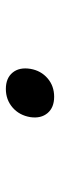

<svg xmlns="http://www.w3.org/2000/svg" viewBox="200 -666 201 640"><g transform="rotate(-90 300.0 -345.5)"><path d="M298 -265Q262 -265 243.5 -287Q225 -309 230 -344Q236 -381 262 -403.5Q288 -426 324 -426Q360 -426 378.5 -403.5Q397 -381 391 -344Q385 -309 359.5 -287Q334 -265 298 -265Z"/></g></svg>

Font: JetBrains Mono NL Light
Style: Italic
Weight: 300
Italic angle: -9°
Designer: Philipp Nurullin, Konstantin Bulenkov
Foundry: JetBrains
Version: Version 2.304; ttfautohint (v1.8.4.7-5d5b)